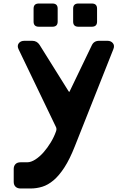

<svg xmlns="http://www.w3.org/2000/svg" viewBox="-20 -785 726 1092"><path d="M426 -633Q396 -633 396 -662V-736Q396 -765 426 -765H502Q532 -765 532 -736V-662Q532 -633 502 -633ZM201 -633Q171 -633 171 -662V-736Q171 -765 201 -765H278Q308 -765 308 -736V-662Q308 -633 278 -633ZM406 46Q377 120 346.5 167Q316 214 284.5 240.5Q253 267 220.5 277Q188 287 154 287H97Q79 287 68.5 277Q58 267 58 249V176Q58 159 68 148.5Q78 138 97 138H135Q156 138 180.5 122.5Q205 107 227.5 81.5Q250 56 269 24.5Q288 -7 299 -39Q303 -51 299 -61L86 -504Q76 -524 86.5 -538.5Q97 -553 119 -553H163Q190 -553 205 -530L370 -266Q375 -259 377 -267L502 -527Q514 -553 544 -553H591Q611 -553 622 -539.5Q633 -526 625 -506Z"/></svg>

Font: OpenDyslexic3
Style: Bold
Weight: 700
Designer: Abelardo Gonzalez
Version: Version 1.000;PS 001.001;hotconv 1.0.56